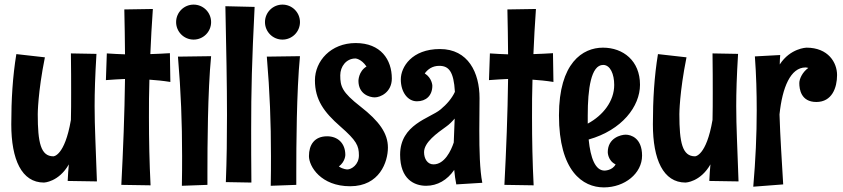

<svg xmlns="http://www.w3.org/2000/svg" viewBox="-20 -781 3660 834"><path d="M401 7C396 -148 391 -226 391 -320C391 -381 393 -448 399 -547L288 -549C289 -480 289 -426 289 -379C289 -335 289 -298 288 -260C261 -102 212 -102 212 -102C157 -102 144 -161 144 -285C144 -285 144 -378 175 -532L51 -546C35 -449 29 -348 29 -241C29 -88 74 12 171 12C171 12 235 10 279 -67C277 -45 275 -21 274 5Z M520 -740C521 -675 523 -610 523 -545C497 -546 470 -547 444 -549L440 -433C468 -435 496 -437 523 -438C521 -284 515 -130 507 22L634 24C629 -74 627 -173 627 -271C627 -326 627 -380 629 -435C658 -433 689 -430 720 -425L718 -550C689 -548 661 -547 633 -546C636 -611 639 -676 644 -742Z M897 -685C897 -727 863 -761 821 -761C779 -761 745 -727 745 -685C745 -643 779 -609 821 -609C863 -609 897 -643 897 -685ZM753 -535C766 -380 771 -250 771 -103C771 -61 771 -19 770 26L881 22C881 22 881 1 881 -33C881 -141 882 -384 897 -537Z M959 -754C963 -562 966 -416 966 -282C966 -182 965 -89 961 10L1072 12C1071 -78 1071 -151 1071 -216C1071 -391 1074 -512 1086 -751Z M1283 -685C1283 -727 1249 -761 1207 -761C1165 -761 1131 -727 1131 -685C1131 -643 1165 -609 1207 -609C1249 -609 1283 -643 1283 -685ZM1139 -535C1152 -380 1157 -250 1157 -103C1157 -61 1157 -19 1156 26L1267 22C1267 22 1267 1 1267 -33C1267 -141 1268 -384 1283 -537Z M1682 -440C1682 -522 1634 -594 1525 -594C1417 -594 1348 -516 1348 -432C1348 -348 1387 -294 1458 -232C1529 -170 1539 -148 1539 -106C1539 -65 1506 -45 1489 -45C1489 -45 1470 -45 1452 -58C1480 -79 1480 -108 1480 -108C1480 -159 1447 -189 1401 -189C1345 -189 1322 -151 1322 -103C1322 -58 1374 28 1501 28C1629 28 1665 -78 1665 -140C1665 -202 1627 -255 1546 -318C1465 -381 1458 -406 1458 -454C1458 -492 1484 -527 1524 -527C1524 -527 1549 -526 1572 -492C1537 -471 1537 -430 1537 -430C1537 -373 1584 -358 1608 -358C1632 -358 1682 -380 1682 -440Z M2075 13C2064 -42 2062 -129 2062 -214C2062 -264 2063 -314 2063 -355C2063 -465 2014 -568 1891 -568C1769 -568 1721 -490 1721 -436C1721 -381 1751 -341 1791 -341C1830 -341 1858 -365 1858 -409C1858 -409 1857 -442 1825 -462C1838 -480 1858 -495 1888 -495C1929 -495 1951 -471 1956 -382C1943 -354 1921 -328 1893 -305C1847 -267 1718 -241 1718 -109C1718 -2 1780 26 1831 26C1880 26 1923 1 1953 -43C1955 -21 1958 0 1962 20ZM1951 -162C1939 -126 1911 -67 1863 -67C1837 -67 1822 -91 1822 -120C1822 -163 1879 -203 1918 -231C1931 -240 1944 -253 1955 -266Z M2184 -740C2185 -675 2187 -610 2187 -545C2161 -546 2134 -547 2108 -549L2104 -433C2132 -435 2160 -437 2187 -438C2185 -284 2179 -130 2171 22L2298 24C2293 -74 2291 -173 2291 -271C2291 -326 2291 -380 2293 -435C2322 -433 2353 -430 2384 -425L2382 -550C2353 -548 2325 -547 2297 -546C2300 -611 2303 -676 2308 -742Z M2769 -105C2769 -182 2720 -196 2698 -196C2677 -196 2620 -182 2620 -120C2620 -120 2620 -83 2654 -67C2640 -40 2606 -40 2606 -40C2566 -40 2545 -94 2537 -175C2682 -216 2760 -319 2760 -413C2760 -517 2687 -574 2599 -574C2511 -574 2408 -508 2408 -280C2408 -38 2511 33 2603 33C2694 33 2769 -28 2769 -105ZM2648 -412C2648 -342 2600 -280 2533 -244V-280C2533 -394 2547 -499 2600 -499C2631 -499 2648 -459 2648 -412Z M3188 7C3183 -148 3178 -226 3178 -320C3178 -381 3180 -448 3186 -547L3075 -549C3076 -480 3076 -426 3076 -379C3076 -335 3076 -298 3075 -260C3048 -102 2999 -102 2999 -102C2944 -102 2931 -161 2931 -285C2931 -285 2931 -378 2962 -532L2838 -546C2822 -449 2816 -348 2816 -241C2816 -88 2861 12 2958 12C2958 12 3022 10 3066 -67C3064 -45 3062 -21 3061 5Z M3382 20C3376 -86 3369 -184 3366 -284C3378 -401 3414 -488 3479 -488C3483 -488 3487 -487 3491 -486C3465 -467 3452 -438 3452 -420C3452 -394 3459 -338 3526 -338C3594 -338 3616 -400 3616 -455C3616 -509 3578 -574 3483 -574C3483 -574 3413 -572 3367 -501C3367 -514 3368 -528 3369 -542L3259 -536C3265 -455 3267 -378 3267 -302C3267 -194 3262 -86 3252 30L3382 20Z"/></svg>

Font: Rum Raisin
Style: Regular
Weight: 400
Designer: Astigmatic (AOETI)
Foundry: Astigmatic (AOETI)
Version: Version 1.000